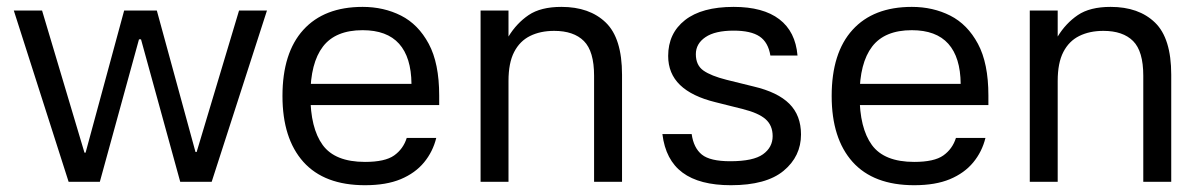

<svg xmlns="http://www.w3.org/2000/svg" viewBox="-20 -536 3547 566"><path d="M20.7 -505H104L229 -86H232.3L346 -505H442.3L556.3 -88H559.7L684.7 -505H767L604 0H511.3L395.7 -420H389.7L274.3 0H182.3Z M852.7 -288.7H1193Q1192.3 -367 1156.5 -407Q1120.7 -447 1049 -447Q969 -447 932 -398.7Q895 -350.3 895 -255Q895 -158.3 931.3 -108.5Q967.7 -58.7 1056 -58.7Q1115 -58.7 1141.8 -77.7Q1168.7 -96.7 1179 -129.3H1266Q1256 -88.7 1230 -57.2Q1204 -25.7 1161.3 -7.8Q1118.7 10 1056 10Q936 10 874.3 -58.8Q812.7 -127.7 812.7 -253Q812.7 -380.3 874.2 -448Q935.7 -515.7 1049 -515.7Q1111.3 -515.7 1162.2 -490Q1213 -464.3 1243.8 -407Q1274.7 -349.7 1274.7 -254.3V-226.3H851.7Z M1479 0H1396.7V-505H1479V-428.3Q1502.7 -467.3 1538.3 -491.5Q1574 -515.7 1635 -515.7Q1718 -515.7 1765.8 -469.5Q1813.7 -423.3 1813.7 -315.7V0H1731.3V-312.7Q1731.3 -385 1701.3 -415Q1671.3 -445 1613.7 -445Q1573 -445 1542.7 -430Q1512.3 -415 1495.7 -382.8Q1479 -350.7 1479 -297.3Z M2251 -372.3Q2244.7 -411.3 2219.2 -428.5Q2193.7 -445.7 2142.7 -445.7Q2088 -445.7 2059.7 -426.5Q2031.3 -407.3 2031.3 -376.3Q2031.3 -343.7 2053.7 -328Q2076 -312.3 2122 -300.7L2201.7 -281Q2272.7 -264.3 2307 -230Q2341.3 -195.7 2341.3 -139.7Q2341.3 -75 2290 -32.5Q2238.7 10 2134.7 10Q2042 10 1992 -27.2Q1942 -64.3 1932.7 -140.7H2019Q2024.7 -100 2049 -80.3Q2073.3 -60.7 2132.7 -60.7Q2200.7 -60.7 2229.2 -81.2Q2257.7 -101.7 2257.7 -134.7Q2257.7 -166.3 2236.8 -184.7Q2216 -203 2169 -214.7L2089.3 -234.7Q2019.7 -251.7 1984.7 -285.5Q1949.7 -319.3 1949.7 -371Q1949.7 -437.7 1999.3 -476.7Q2049 -515.7 2142.7 -515.7Q2229.7 -515.7 2277.3 -479.3Q2325 -443 2331 -372.3Z M2471.7 -288.7H2812Q2811.3 -367 2775.5 -407Q2739.7 -447 2668 -447Q2588 -447 2551 -398.7Q2514 -350.3 2514 -255Q2514 -158.3 2550.3 -108.5Q2586.7 -58.7 2675 -58.7Q2734 -58.7 2760.8 -77.7Q2787.7 -96.7 2798 -129.3H2885Q2875 -88.7 2849 -57.2Q2823 -25.7 2780.3 -7.8Q2737.7 10 2675 10Q2555 10 2493.3 -58.8Q2431.7 -127.7 2431.7 -253Q2431.7 -380.3 2493.2 -448Q2554.7 -515.7 2668 -515.7Q2730.3 -515.7 2781.2 -490Q2832 -464.3 2862.8 -407Q2893.7 -349.7 2893.7 -254.3V-226.3H2470.7Z M3098 0H3015.7V-505H3098V-428.3Q3121.7 -467.3 3157.3 -491.5Q3193 -515.7 3254 -515.7Q3337 -515.7 3384.8 -469.5Q3432.7 -423.3 3432.7 -315.7V0H3350.3V-312.7Q3350.3 -385 3320.3 -415Q3290.3 -445 3232.7 -445Q3192 -445 3161.7 -430Q3131.3 -415 3114.7 -382.8Q3098 -350.7 3098 -297.3Z"/></svg>

Font: 42dot Sans Light
Style: Regular
Weight: 300
Designer: 42dot
Version: Version 1.000